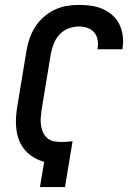

<svg xmlns="http://www.w3.org/2000/svg" viewBox="-20 -763 540 783"><path d="M143 0 160 -103Q138 -109 118.5 -120.5Q99 -132 84 -148.5Q69 -165 60 -186Q51 -207 47.5 -230Q44 -253 45 -277Q46 -301 50 -326L88 -556Q92 -581 100.5 -605.5Q109 -630 123 -652.5Q137 -675 157.5 -693Q178 -711 201.5 -722.5Q225 -734 250.5 -738.5Q276 -743 301 -743Q327 -743 352 -739.5Q377 -736 398.5 -726.5Q420 -717 438 -701.5Q456 -686 466.5 -664.5Q477 -643 480.5 -618Q484 -593 480 -568L479 -562H378V-565Q381 -583 378 -600.5Q375 -618 364 -631Q353 -644 336 -649.5Q319 -655 301 -655Q280 -655 258.5 -646.5Q237 -638 222 -621.5Q207 -605 199 -584Q191 -563 187 -542L149 -311Q147 -296 146 -280.5Q145 -265 147.5 -250Q150 -235 156 -222Q162 -209 173 -199.5Q184 -190 199 -187Q214 -184 230 -184Q241 -184 253 -185Q265 -186 276 -187L245 0Z"/></svg>

Font: Iosevka SS18 Semibold
Style: Italic
Weight: 600
Italic angle: -9°
Monospace: yes
Designer: Belleve Invis
Foundry: Belleve Invis
Version: Version 25.1.1; ttfautohint (v1.8.4)